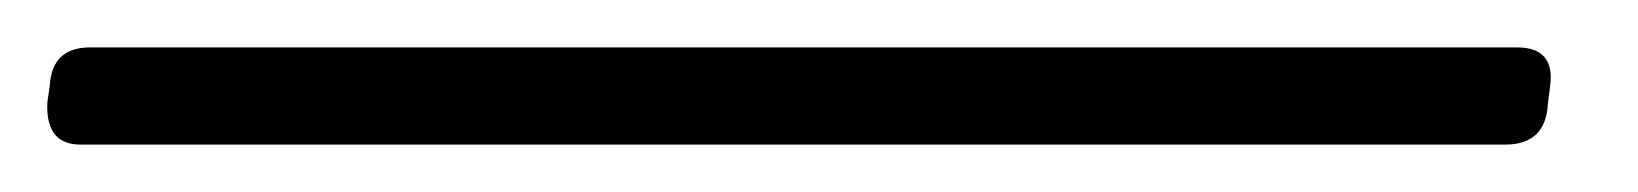

<svg xmlns="http://www.w3.org/2000/svg" viewBox="-82 72 691 81"><path d="M-48 133Q-63 133 -62 115L-61 108Q-60 92 -44 92H558Q574 92 572 108L571 116Q570 133 553 133Z"/></svg>

Font: Asap Semi Expanded Semi Expanded Light
Style: Italic
Weight: 300
Width: 6
Italic angle: -6°
Designer: Pablo Cosgaya
Foundry: Omnibus-Type
Version: Version 3.001; ttfautohint (v1.8.4.7-5d5b)